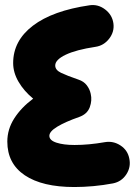

<svg xmlns="http://www.w3.org/2000/svg" viewBox="-20 -671 551 769"><path d="M434.1 -578.1Q439 -544.4 417.5 -516.4Q396 -488.3 362.3 -483.4Q284.7 -471.7 242.9 -451.7Q201.2 -431.6 201.2 -408.7Q201.2 -390.6 224.4 -379.4Q247.6 -368.2 294.4 -352.1Q315.4 -345.2 327.4 -329.6Q339.4 -314 343.3 -295.4Q349.6 -268.6 339.4 -241.2Q329.1 -213.9 297.4 -202.6Q241.7 -183.1 209.7 -163.8Q177.7 -144.5 177.7 -127Q177.7 -108.9 206.1 -99.6Q234.4 -90.3 278.8 -90.3Q335.4 -90.3 399.9 -101.6Q433.6 -107.4 462.6 -88.4Q491.7 -69.3 498 -35.2Q504.9 -1.5 485.8 27.6Q466.8 56.6 432.6 63.5Q394 70.8 354.2 74.5Q314.5 78.1 277.8 78.1Q149.4 78.1 79.3 31Q9.3 -16.1 9.3 -104Q9.3 -153.3 37.1 -196.8Q64.9 -240.2 112.8 -275.9Q75.7 -306.6 54.2 -343.5Q32.7 -380.4 32.7 -418.5Q32.7 -507.8 111.8 -568.1Q190.9 -628.4 338.9 -649.9Q372.6 -654.8 400.9 -633.3Q429.2 -611.8 434.1 -578.1Z"/></svg>

Font: Mikhak Black
Style: Regular
Weight: 900
Designer: Amin Abedi
Version: Version 3.3